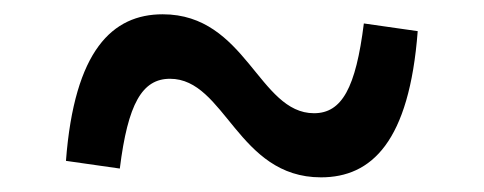

<svg xmlns="http://www.w3.org/2000/svg" viewBox="-20 -458 660 262"><path d="M418 -216C487 -216 538.5 -264.5 550 -415.5L476.5 -426C465.5 -338 446.5 -303.5 408.5 -303.5C333 -303.5 316 -438.5 202 -438.5C133.5 -438.5 81.5 -389.5 70 -238.5L143.5 -228C154.5 -316.5 174 -350.5 212 -350.5C287.5 -350.5 304 -216 418 -216Z"/></svg>

Font: Monaspace Neon
Style: Regular
Weight: 400
Designer: Riley Cran & the Lettermatic Team
Foundry: Lettermatic
Version: Version 1.200 (Monaspace Neon)